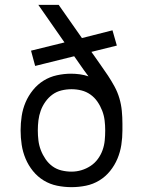

<svg xmlns="http://www.w3.org/2000/svg" viewBox="-20 -760 590 792"><path d="M275 12Q245 12 215.5 6Q186 0 160.5 -15.5Q135 -31 116 -54.5Q97 -78 85.5 -105.5Q74 -133 69.5 -162.5Q65 -192 65 -222Q65 -252 69.5 -281.5Q74 -311 85.5 -338Q97 -365 116 -388.5Q135 -412 160 -427.5Q185 -443 214.5 -449.5Q244 -456 273 -456Q291 -456 309.5 -453.5Q328 -451 345 -445Q335 -458 325.5 -471.5Q316 -485 307 -498L286 -528L125 -488L108 -551L246 -585L138 -740H222L318 -603L444 -635L462 -572L357 -546L365 -535Q380 -513 395.5 -491.5Q411 -470 425.5 -448Q440 -426 452.5 -403Q465 -380 472.5 -354.5Q480 -329 482.5 -302.5Q485 -276 485 -250V-222Q485 -192 480.5 -162.5Q476 -133 464.5 -105.5Q453 -78 434 -54.5Q415 -31 389.5 -15.5Q364 0 334.5 6Q305 12 275 12ZM275 -52Q296 -52 316 -58Q336 -64 353.5 -75.5Q371 -87 383.5 -104Q396 -121 403 -140.5Q410 -160 412 -180.5Q414 -201 414 -222Q414 -243 411.5 -263.5Q409 -284 401.5 -303.5Q394 -323 382 -340.5Q370 -358 353 -370Q336 -382 316 -387Q296 -392 275 -392Q254 -392 233.5 -387Q213 -382 196.5 -370Q180 -358 167.5 -340.5Q155 -323 148 -303.5Q141 -284 138.5 -263.5Q136 -243 136 -222Q136 -201 138.5 -180.5Q141 -160 148.5 -140.5Q156 -121 168 -103.5Q180 -86 196.5 -74Q213 -62 233.5 -57Q254 -52 275 -52Z"/></svg>

Font: Lode Term
Style: Regular
Weight: 400
Monospace: yes
Designer: Belleve Invis
Foundry: Belleve Invis
Version: Version 29.2.0